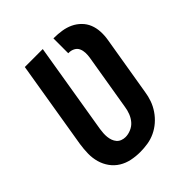

<svg xmlns="http://www.w3.org/2000/svg" viewBox="-203 -867 1006 1006"><g transform="rotate(-45 300.0 -363.5)"><path d="M257 8Q224 8 193 1.5Q162 -5 136 -21Q110 -37 92 -62Q74 -87 65.5 -117Q57 -147 57.5 -179.5Q58 -212 63 -245L144 -735H277L193 -227Q191 -213 190 -199Q189 -185 190.5 -171Q192 -157 196.5 -144.5Q201 -132 209.5 -122Q218 -112 231 -107Q244 -102 258 -102Q278 -102 299 -111Q320 -120 334 -136.5Q348 -153 356 -173.5Q364 -194 367 -215L419 -527Q422 -545 421.5 -562Q421 -579 414.5 -594Q408 -609 393 -617Q378 -625 361 -625H356V-735H360Q389 -735 417.5 -730.5Q446 -726 470.5 -714.5Q495 -703 514.5 -683.5Q534 -664 544 -639Q554 -614 555.5 -585Q557 -556 552 -527L497 -197Q493 -169 483.5 -142Q474 -115 457 -90Q440 -65 417.5 -45.5Q395 -26 368.5 -13.5Q342 -1 313.5 3.5Q285 8 257 8Z"/></g></svg>

Font: Iosevka Aile Extrabold
Style: Italic
Weight: 800
Italic angle: -9°
Designer: Belleve Invis
Foundry: Belleve Invis
Version: Version 31.1.0; ttfautohint (v1.8.4)